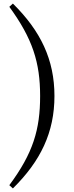

<svg xmlns="http://www.w3.org/2000/svg" viewBox="-20 -841 414 1072"><path d="M204 -305C204 -118 165 14 32 193L52 211C207 58 284 -102 284 -305C284 -508 207 -668 52 -821L32 -803C162 -625 204 -492 204 -305Z"/></svg>

Font: Noto Serif CJK SC Medium
Style: Regular
Weight: 500
Designer: Ryoko NISHIZUKA 西塚涼子 (kana & ideographs); Frank Grießhammer (Latin, Greek & Cyrillic); Wenlong ZHANG 张文龙 (bopomofo); San
Foundry: Adobe
Version: Version 2.001;hotconv 1.1.0;makeotfexe 2.6.0